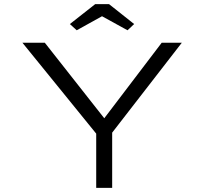

<svg xmlns="http://www.w3.org/2000/svg" viewBox="-20 -906 985 926"><path d="M444 0V-304L459 -243L88 -700H196L492 -324H474L760 -700H857L513 -256L521 -312V0ZM350 -760 317 -790 439 -886H506L627 -790L595 -760L457 -836H487Z"/></svg>

Font: Lexend Zetta Light
Style: Regular
Weight: 300
Designer: Bonnie Shaver-Troup, Thomas Jockin
Foundry: Lexend
Version: Version 1.007